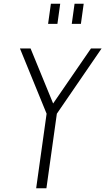

<svg xmlns="http://www.w3.org/2000/svg" viewBox="-20 -1010 565 1030"><path d="M174 0 230 -400 87 -750H144L274 -433H250L468 -750H525L285 -400L229 0ZM238 -882 253 -990H303L288 -882ZM365 -882 380 -990H429L414 -882Z"/></svg>

Font: Mohave Light Light
Style: Italic
Weight: 300
Italic angle: -8°
Version: Version 2.003